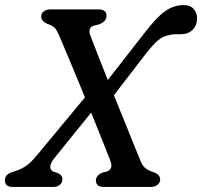

<svg xmlns="http://www.w3.org/2000/svg" viewBox="-32 -737 798 757"><path d="M324 -597.5Q331 -578.5 350 -530.2Q369 -482 393 -421.5L536.5 -605.5Q585 -669 619.2 -693Q653.5 -717 692 -717Q718 -717 731.5 -701.8Q745 -686.5 745 -665Q745 -636.5 727.2 -619.2Q709.5 -602 680 -602Q666.5 -602 655.5 -601.8Q644.5 -601.5 630 -597.5Q608 -593 588.5 -575.8Q569 -558.5 542.5 -524.5L417 -361.5Q438 -310.5 458.2 -260.2Q478.5 -210 495.2 -168.2Q512 -126.5 523 -100.5Q530 -82 542.8 -72.8Q555.5 -63.5 573.5 -58Q599.5 -48.5 599.5 -29.5Q599.5 -17 589.2 -8.5Q579 0 562.5 0H378.5Q360 0 353 -7.2Q346 -14.5 346 -25.5Q346.5 -46.5 373.5 -57L388.5 -60.5Q416 -70 403 -103.5Q395.5 -123.5 374.5 -175.8Q353.5 -228 327.5 -293L189.5 -122.5Q166.5 -95.5 166.2 -80.2Q166 -65 179.5 -60L194 -55.5Q214 -47.5 214 -30.5Q214 -17 204 -8.5Q194 0 179 0H17Q-12.5 0 -12.5 -26Q-12.5 -37 -6.8 -44.5Q-1 -52 14.5 -58Q43.5 -66 65.8 -79.5Q88 -93 117 -129L303 -353Q282.5 -403.5 262.5 -451.5Q242.5 -499.5 226.2 -538Q210 -576.5 200.5 -598.5Q191.5 -620 182.2 -628.5Q173 -637 156 -642.5Q130.5 -652.5 130.5 -672.5Q130.5 -685 141 -692.5Q151.5 -700 167.5 -700H355Q388.5 -700 388 -674.5Q388 -652.5 358.5 -641L335.5 -635Q325 -632 322 -621.5Q319 -611 324 -597.5Z"/></svg>

Font: Fraunces 9pt S100
Style: Italic
Weight: 400
Italic angle: -16°
Version: Version 1.000; ttfautohint (v1.8.3)